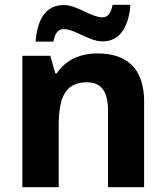

<svg xmlns="http://www.w3.org/2000/svg" viewBox="-20 -778 690 798"><path d="M128 -605H202C210 -646 225 -657 245 -657C292 -657 349 -606 407 -606C470 -606 514 -654 522 -758H448C440 -717 425 -706 406 -706C359 -706 300 -757 246 -757C178 -757 136 -710 128 -605ZM385 -556C311 -556 251 -527 216 -473H210L189 -546H73V0H224V-256C224 -372 251 -436 341 -436C402 -436 429 -396 429 -318V0H579V-356C579 -496 505 -556 385 -556Z"/></svg>

Font: Noto Sans Canadian Aboriginal
Style: Bold
Weight: 700
Designer: Monotype Design Team, Typotheque's Kevin King
Foundry: Monotype Imaging Inc.
Version: Version 2.004